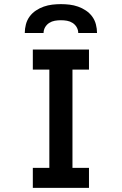

<svg xmlns="http://www.w3.org/2000/svg" viewBox="-20 -910 590 930"><path d="M139 0V-97H219V-573H139V-670H411V-573H331V-97H411V0ZM100 -750Q100 -771 105.5 -792Q111 -813 123.5 -830Q136 -847 154 -859Q172 -871 192 -878Q212 -885 233 -887.5Q254 -890 275 -890Q296 -890 317 -887.5Q338 -885 358 -878Q378 -871 396 -859Q414 -847 426.5 -830Q439 -813 444.5 -792Q450 -771 450 -750H359Q359 -765 351.5 -778Q344 -791 331.5 -799Q319 -807 304.5 -809.5Q290 -812 275 -812Q260 -812 245.5 -809.5Q231 -807 218.5 -799Q206 -791 198.5 -778Q191 -765 191 -750Z"/></svg>

Font: Lode
Style: Bold
Weight: 700
Monospace: yes
Designer: Belleve Invis
Foundry: Belleve Invis
Version: Version 29.2.0; ttfautohint (v1.8.3)